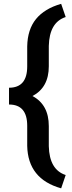

<svg xmlns="http://www.w3.org/2000/svg" viewBox="-20 -825 386 1026"><path d="M306.8 181.4Q129 131.5 125.4 -45.8V-153.1Q125.4 -266.5 28.2 -266.5V-356.2Q125.4 -356.2 125.4 -470V-576.8Q127 -667.5 172.5 -723.4Q218.1 -779.3 306.8 -804.5L331 -734Q243.8 -705.8 240.8 -579.8V-471Q240.8 -357.7 153.7 -311.8Q240.8 -265.5 240.8 -151.1V-43.8Q243.8 82.1 331 110.3Z"/></svg>

Font: Vazir FD Medium
Style: Regular
Weight: 500
Foundry: DejaVu fonts team - Redesigned by Saber Rastikerdar
Version: Version 21.10;October 20, 2019;FontCreator 12.0.0.2547 64-bi